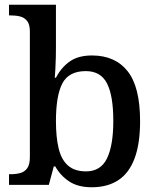

<svg xmlns="http://www.w3.org/2000/svg" viewBox="-20 -780 664 810"><path d="M367 10Q309 10 272 -14.5Q235 -39 213 -78H207L186 0H18V-45H25Q47 -45 65.5 -50Q84 -55 95 -70.5Q106 -86 106 -117V-647Q106 -677 94.5 -691.5Q83 -706 65 -710.5Q47 -715 25 -715H18V-760H216V-580Q216 -563 215.5 -537Q215 -511 213.5 -487.5Q212 -464 211 -452H216Q238 -495 274 -520.5Q310 -546 368 -546Q466 -546 518.5 -479.5Q571 -413 571 -269Q571 -173 547.5 -111Q524 -49 478.5 -19.5Q433 10 367 10ZM343 -57Q405 -57 431.5 -112Q458 -167 458 -270Q458 -376 431.5 -428Q405 -480 342 -480Q270 -480 243 -428Q216 -376 216 -269Q216 -201 227.5 -153.5Q239 -106 267 -81.5Q295 -57 343 -57Z"/></svg>

Font: Noto Serif Hebrew Medium
Style: Regular
Weight: 500
Version: Version 2.003